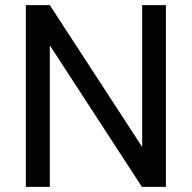

<svg xmlns="http://www.w3.org/2000/svg" viewBox="-20 -731 751 751"><path d="M628.9 -710.9H536.1V-156.2L174.8 -710.9H81.1V0H174.8V-553.7L535.2 0H628.9Z"/></svg>

Font: Bert Sans
Style: Regular
Weight: 400
Designer: Christian Robertson (Google), Cristiano Sobral
Foundry: Google, Cristiano Sobral
Version: Version 3.101